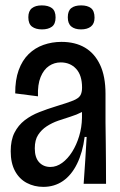

<svg xmlns="http://www.w3.org/2000/svg" viewBox="-20 -692 453 723"><path d="M143 11.7Q109 11.7 80.8 -3.2Q52.7 -18 36.5 -48Q20.3 -78 20.3 -122.7Q20.3 -164.3 34.5 -192.3Q48.7 -220.3 72.8 -239Q97 -257.7 128 -269.8Q159 -282 192 -292Q235 -305 255.5 -313.3Q276 -321.7 282.5 -332.7Q289 -343.7 289 -362Q289 -408.7 266.7 -432.8Q244.3 -457 208.7 -457Q184.7 -457 164.7 -443.7Q144.7 -430.3 133 -402Q121.3 -373.7 123 -329.3L37.3 -340.3Q37 -391 50.3 -427.8Q63.7 -464.7 87.7 -488.2Q111.7 -511.7 143.7 -523Q175.7 -534.3 211.3 -534.3Q263 -534.3 299.7 -512.8Q336.3 -491.3 356.8 -448Q377.3 -404.7 377.3 -338.7V-230Q378 -191.7 378.3 -153.5Q378.7 -115.3 379 -77.2Q379.3 -39 379.3 0H295Q298.3 -44.3 301 -87.8Q303.7 -131.3 306.3 -176.3H298.7Q291.3 -118.3 270.3 -75.5Q249.3 -32.7 217.2 -10.5Q185 11.7 143 11.7ZM169.7 -63.3Q193 -63.3 214.2 -78.8Q235.3 -94.3 251.7 -120.3Q268 -146.3 278 -179.2Q288 -212 288.7 -248V-280.7L316.7 -293.7Q306.7 -279.7 287.8 -269.8Q269 -260 245.8 -252.8Q222.7 -245.7 199.2 -237.5Q175.7 -229.3 155.8 -216.3Q136 -203.3 123.5 -184Q111 -164.7 111 -133.3Q111 -98.7 127.3 -81Q143.7 -63.3 169.7 -63.3ZM285.1 -581.3Q261.5 -581.3 248.4 -592.3Q235.3 -603.3 235.3 -626.8Q235.3 -651 248.2 -661.3Q261.1 -671.7 285.5 -671.7Q309.3 -671.7 322.7 -661.3Q336 -650.9 336 -625.3Q336 -602.7 322.3 -592Q308.7 -581.3 285.1 -581.3ZM138 -581.3Q114.4 -581.3 100.5 -591.8Q86.7 -602.3 86.7 -627Q86.7 -650.3 100 -661Q113.3 -671.7 137.3 -671.7Q161.7 -671.7 175.5 -661.4Q189.3 -651.1 189.3 -626.3Q189.3 -601.7 175.5 -591.5Q161.7 -581.3 138 -581.3Z"/></svg>

Font: Bricolage Grotesque 96pt ExtraBold SemiCondensed
Style: Regular
Weight: 800
Width: 4
Version: Version 1.001;gftools[0.9.33.dev8+g029e19f]